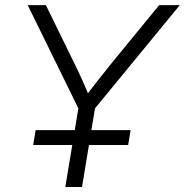

<svg xmlns="http://www.w3.org/2000/svg" viewBox="-20 -748 739 768"><path d="M241.2 0 293.5 -314.5 90.8 -727.5H163.6L279.8 -489.7Q296.9 -455.1 312 -421.1Q327.1 -387.2 341.8 -350.6H314Q340.8 -387.2 367.7 -421.4Q394.5 -455.6 421.9 -489.7L616.7 -727.5H699.2L359.9 -314.5L308.1 0ZM112.8 -168 122.6 -227.5H502.4L492.7 -168Z"/></svg>

Font: Inter 28pt Light
Style: Italic
Weight: 300
Italic angle: -9.3988°
Designer: Rasmus Andersson
Foundry: rsms
Version: Version 4.001;git-66647c0bb